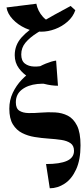

<svg xmlns="http://www.w3.org/2000/svg" viewBox="-20 -760 452 1030"><path d="M247 250 227 120Q301 120 339 103Q377 86 377 49Q377 21 358 8Q339 -5 308.5 -9.5Q278 -14 240.5 -16.5Q203 -19 166 -25Q129 -31 98.5 -46.5Q68 -62 49 -93Q30 -124 30 -177Q30 -223 48.5 -262Q67 -301 96 -331.5Q125 -362 159.5 -384Q194 -406 226 -419Q258 -432 281 -435L291 -300Q233 -315 181 -309.5Q129 -304 97 -279Q65 -254 65 -211Q65 -178 84 -166Q103 -154 133.5 -153.5Q164 -153 201 -156Q238 -159 275.5 -157Q313 -155 343.5 -139.5Q374 -124 393 -86.5Q412 -49 412 20Q412 97 388.5 148.5Q365 200 327 225Q289 250 247 250ZM291 -300Q256 -300 215.5 -310.5Q175 -321 139.5 -342Q104 -363 81.5 -393.5Q59 -424 59 -464Q59 -518 95.5 -559Q132 -600 199.5 -639.5Q267 -679 359 -728L384 -705Q326 -667 273.5 -638.5Q221 -610 180.5 -584.5Q140 -559 117 -531.5Q94 -504 94 -468Q94 -434 113.5 -419Q133 -404 163 -403Q193 -402 225 -411.5Q257 -421 281 -435ZM201 -590Q157 -590 116.5 -608.5Q76 -627 48 -657Q20 -687 15 -720L175 -740Q183 -700 210 -670Q237 -640 271 -640L384 -705Q372 -670 342.5 -644Q313 -618 275.5 -604Q238 -590 201 -590Z"/></svg>

Font: Brygada 1918
Style: Regular
Weight: 400
Designer: Mateusz Machalski | Borys Kosmynka | Przemek Hoffer
Foundry: NIEPODLEGLA 2018
Version: Version 3.006